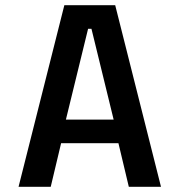

<svg xmlns="http://www.w3.org/2000/svg" viewBox="-20 -720 690 740"><path d="M600.5 0H476.5L436.5 -168H215.5L175.5 0H51.5L228 -700H424ZM319.5 -609 234 -259H418L332.5 -609Z"/></svg>

Font: Trispace Thin Medium
Style: Regular
Weight: 500
Version: Version 1.210